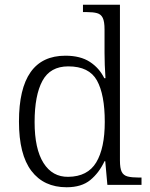

<svg xmlns="http://www.w3.org/2000/svg" viewBox="-20 -780 634 810"><path d="M261 10Q165 10 112.5 -59Q60 -128 60 -267Q60 -545 256 -545Q319 -545 359 -519Q399 -493 420 -450H425Q421 -508 421 -557V-656Q421 -689 413.5 -704.5Q406 -720 389.5 -724.5Q373 -729 347 -729H330V-760H486V-103Q486 -70 493.5 -55Q501 -40 518.5 -35.5Q536 -31 565 -31H577V0H433L424 -100H421Q398 -51 361 -20.5Q324 10 261 10ZM268 -34Q350 -35 386 -95Q422 -155 422 -266Q422 -381 389 -440.5Q356 -500 268 -500Q192 -500 159 -439Q126 -378 126 -265Q126 -152 163.5 -92.5Q201 -33 268 -34Z"/></svg>

Font: Noto Serif Hentaigana Light
Style: Regular
Weight: 300
Designer: Kazuhiro Yamada
Foundry: nipponia
Version: Version 1.000; ttfautohint (v1.8.4.7-5d5b)